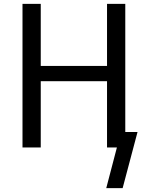

<svg xmlns="http://www.w3.org/2000/svg" viewBox="-20 -765 754 996"><path d="M531.2 210.9 607.4 -80.1H693.4L616.2 210.9ZM96.7 0V-745.1H191.4V-422.9H535.2V-745.1H629.9V0H535.2V-343.8H191.4V0Z"/></svg>

Font: Gothic A1 Medium
Style: Regular
Weight: 500
Designer: HanYang I&C Co.,Ltd.
Foundry: HanYang I&C Co.,Ltd.
Version: Version 2.50